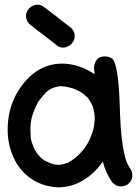

<svg xmlns="http://www.w3.org/2000/svg" viewBox="-20 -790 590 827"><path d="M112 -204Q112 -207 111 -208ZM235 -80Q253 -82 270 -88Q307 -106 337 -143Q338 -143 338 -144Q358 -169 369 -196Q386 -236 386 -258Q388 -267 388 -285Q387 -297 385.5 -307.5Q384 -318 378 -336Q378 -337 377 -337Q374 -345 362 -363Q359 -366 357 -370Q342 -384 340 -385Q330 -393 311 -402Q308 -403 306 -405Q275 -417 240 -419Q238 -418 231 -418L207 -411Q194 -406 179 -393Q160 -373 144 -351Q123 -310 116 -280Q113 -260 112 -258L111 -232L112 -206Q112 -187 123 -161Q123 -159 125 -155Q139 -124 163 -105Q167 -103 175 -97L194 -88Q212 -80 235 -80ZM386 -258 387 -263V-259ZM232 17Q116 12 52 -85Q13 -154 13 -230Q13 -364 104 -456Q166 -516 247 -516Q319 -516 388 -470L385 -497Q385 -511 392 -525Q402 -547 432 -547Q445 -547 460 -540Q490 -525 496 -329Q500 -161 527 -87H528L537 -69Q550 -56 550 -33Q550 -15 536 -1Q522 13 499 13Q481 13 465 -3Q435 -44 423 -94Q389 -45 340 -14.5Q291 16 232 17ZM144 -657 141 -659Q129 -669 116 -679Q100 -689 94 -708Q92 -715 92 -721Q92 -734 99 -745Q109 -762 129 -768Q136 -770 142 -770Q154 -770 165 -763Q196 -740 226 -717L230 -713L246 -701Q249 -699 252 -696Q265 -686 277 -677Q294 -666 300 -648Q302 -641 302 -635Q302 -622 295 -610Q285 -594 265 -587Q258 -585 251 -585Q239 -585 228 -592Q198 -615 168 -639Q166 -640 163 -642Q163 -643 162 -644Q154 -649 147 -655H146Z"/></svg>

Font: Bad Comic
Style: Regular
Weight: 400
Designer: GGBotNet
Foundry: f0n7
Version: 0.9